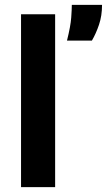

<svg xmlns="http://www.w3.org/2000/svg" viewBox="-20 -774 442 794"><path d="M67 0V-715H208V0ZM257 -606Q272 -666 274.5 -701Q277 -736 277 -754H402Q402 -709 389.5 -672Q377 -635 360 -606Z"/></svg>

Font: Bricolage Grotesque 10pt Bricolage Grotesque 10pt Regular
Style: Bold
Weight: 700
Designer: Mathieu Triay
Foundry: Atelier Triay
Version: Version 1.000; ttfautohint (v1.8.4.7-5d5b);gftools[0.9.32]